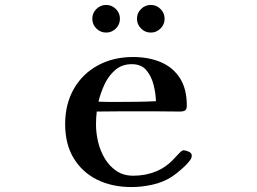

<svg xmlns="http://www.w3.org/2000/svg" viewBox="-20 -748 1040 778"><path d="M612 -338Q611 -369 602.5 -403.5Q594 -438 573.5 -463Q553 -488 514 -488Q474 -488 446.5 -464Q419 -440 403 -405Q387 -370 379 -336Q399 -335 419 -335Q439 -335 459 -335Q497 -335 535.5 -335.5Q574 -336 612 -338ZM757 -118Q757 -108 751 -100Q740 -84 716 -63Q692 -42 675 -31Q640 -9 597 0.5Q554 10 513 10Q434 10 373.5 -20Q313 -50 278.5 -107Q244 -164 244 -245Q244 -326 279 -387.5Q314 -449 376.5 -483Q439 -517 519 -517Q583 -517 632 -496Q681 -475 709 -431.5Q737 -388 737 -320Q737 -305 730 -300.5Q723 -296 709 -296Q681 -296 652.5 -296.5Q624 -297 595 -297Q540 -297 484 -297Q428 -297 372 -296Q369 -271 369 -243Q369 -209 377.5 -173Q386 -137 404.5 -106Q423 -75 451.5 -55.5Q480 -36 520 -36Q570 -36 612.5 -53.5Q655 -71 688 -108Q693 -113 705 -126Q717 -139 724 -139Q732 -139 744.5 -133.5Q757 -128 757 -118ZM466 -672Q466 -649 449.5 -632.5Q433 -616 410 -616Q387 -616 370.5 -632.5Q354 -649 354 -672Q354 -695 370.5 -711.5Q387 -728 410 -728Q433 -728 449.5 -711.5Q466 -695 466 -672ZM647 -672Q647 -649 630.5 -632.5Q614 -616 591 -616Q568 -616 551.5 -632.5Q535 -649 535 -672Q535 -695 551.5 -711.5Q568 -728 591 -728Q614 -728 630.5 -711.5Q647 -695 647 -672Z"/></svg>

Font: Kaisei Decol
Style: Bold
Weight: 700
Designer: Font-Kai, 金井和夫
Foundry: KAZUO KANAI
Version: Version 5.003